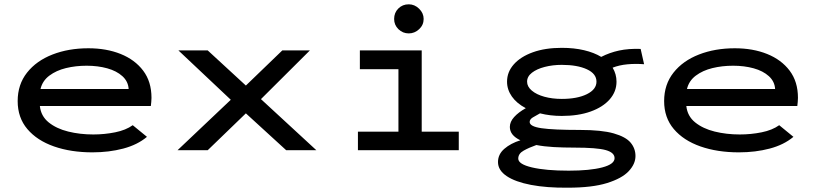

<svg xmlns="http://www.w3.org/2000/svg" viewBox="-20 -697 3790 891"><path d="M409 10Q309 10 230.5 -17.5Q152 -45 107 -98Q62 -151 62 -228Q62 -305 105.5 -360Q149 -415 223.5 -444Q298 -473 390 -473Q474 -473 540 -446.5Q606 -420 644.5 -369Q683 -318 683 -243Q683 -234 682 -224Q681 -214 680 -205H165Q170 -158 206 -129Q242 -100 296.5 -86.5Q351 -73 413 -73Q465 -73 514.5 -83Q564 -93 596 -116L662 -62Q618 -25 552 -7.5Q486 10 409 10ZM168 -284H577Q575 -319 548 -343.5Q521 -368 477.5 -380Q434 -392 382 -392Q331 -392 286 -381Q241 -370 209 -346Q177 -322 168 -284Z M804 0 1051 -234 808 -463H944L1121 -300L1290 -463H1418L1191 -237L1448 0H1308L1121 -171L944 0Z M1641 0V-86H1829V-376H1650V-463H1937V-86H2109V0ZM1877 -542Q1849 -542 1829 -561.5Q1809 -581 1809 -609Q1809 -638 1828.5 -657.5Q1848 -677 1877 -677Q1904 -677 1925 -656.5Q1946 -636 1946 -609Q1946 -581 1925 -561.5Q1904 -542 1877 -542Z M2587 -159Q2533 -159 2486 -171Q2467 -161 2452.5 -152Q2438 -143 2438 -131Q2438 -110 2493 -102Q2548 -94 2671 -94Q2772 -94 2828 -78Q2884 -62 2906.5 -35Q2929 -8 2929 27Q2929 64 2897.5 97.5Q2866 131 2797 152.5Q2728 174 2615 174Q2517 175 2444 161Q2371 147 2331 120Q2291 93 2291 55Q2291 19 2320.5 -6.5Q2350 -32 2395 -46Q2346 -69 2346 -108Q2346 -132 2366 -154Q2386 -176 2420 -195Q2378 -217 2355.5 -249Q2333 -281 2333 -318Q2333 -363 2364.5 -398.5Q2396 -434 2453 -454.5Q2510 -475 2587 -475Q2644 -475 2690.5 -464Q2737 -453 2770 -433Q2809 -453 2853 -462.5Q2897 -472 2953 -470L2969 -399Q2928 -402 2891 -398.5Q2854 -395 2823 -383Q2841 -353 2841 -318Q2841 -272 2809.5 -236Q2778 -200 2721 -179.5Q2664 -159 2587 -159ZM2587 -238Q2659 -238 2703.5 -260Q2748 -282 2748 -318Q2748 -355 2703.5 -375.5Q2659 -396 2587 -396Q2545 -396 2508 -386.5Q2471 -377 2448.5 -359.5Q2426 -342 2426 -318Q2426 -295 2448 -276.5Q2470 -258 2506.5 -248Q2543 -238 2587 -238ZM2385 39Q2385 65 2449 80Q2513 95 2619 95Q2717 95 2774.5 80Q2832 65 2832 37Q2832 11 2791 -0.5Q2750 -12 2645 -12Q2594 -12 2549.5 -14.5Q2505 -17 2469 -24Q2435 -12 2410 2Q2385 16 2385 39Z M3409 10Q3309 10 3230.5 -17.5Q3152 -45 3107 -98Q3062 -151 3062 -228Q3062 -305 3105.5 -360Q3149 -415 3223.5 -444Q3298 -473 3390 -473Q3474 -473 3540 -446.5Q3606 -420 3644.5 -369Q3683 -318 3683 -243Q3683 -234 3682 -224Q3681 -214 3680 -205H3165Q3170 -158 3206 -129Q3242 -100 3296.5 -86.5Q3351 -73 3413 -73Q3465 -73 3514.5 -83Q3564 -93 3596 -116L3662 -62Q3618 -25 3552 -7.5Q3486 10 3409 10ZM3168 -284H3577Q3575 -319 3548 -343.5Q3521 -368 3477.5 -380Q3434 -392 3382 -392Q3331 -392 3286 -381Q3241 -370 3209 -346Q3177 -322 3168 -284Z"/></svg>

Font: Inconsolata ExtraExpanded SemiBold
Style: Regular
Weight: 600
Width: 8
Monospace: yes
Designer: Raph Levien, Cyreal, Brenton Simpson
Foundry: Raph Levien, Cyreal, Google
Version: Version 3.001; ttfautohint (v1.8.2.53-6de2)